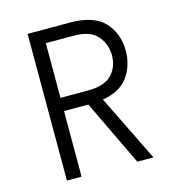

<svg xmlns="http://www.w3.org/2000/svg" viewBox="-105 -792 825 885"><g transform="rotate(-15 308.0 -350.0)"><path d="M363 -318 519 0H442L292 -313H176V0H106V-700H307Q422 -700 472.5 -645Q523 -590 523 -508Q523 -439 485.5 -385.5Q448 -332 363 -318ZM176 -376H309Q387 -376 421.5 -413Q456 -450 456 -505Q456 -557 422 -597Q388 -637 309 -637H176Z"/></g></svg>

Font: Overpass Mono Light
Style: Regular
Weight: 300
Monospace: yes
Designer: Delve Withrington, Dave Bailey
Foundry: Delve Fonts
Version: Version 1.000;DELV;Overpass